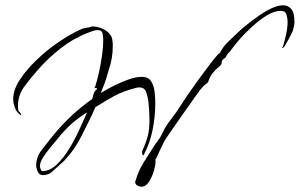

<svg xmlns="http://www.w3.org/2000/svg" viewBox="-20 -625 1135 727"><path d="M515 82Q508 82 500 77.5Q492 73 492 64Q492 61 493 60Q504 22 524.5 -11Q545 -44 566 -76Q572 -85 579 -94Q586 -103 591 -113Q595 -120 598 -127Q601 -134 605 -141Q616 -159 629.5 -176Q643 -193 654 -210L669 -233Q675 -242 689 -263Q703 -284 721.5 -309.5Q740 -335 758.5 -360Q777 -385 791.5 -403Q806 -421 813 -425Q824 -448 845 -468Q866 -488 884 -505Q893 -514 913 -530Q933 -546 957.5 -563.5Q982 -581 1007 -593Q1032 -605 1052 -605Q1071 -605 1083 -591Q1095 -577 1095 -542Q1095 -535 1093 -525.5Q1091 -516 1089 -509Q1084 -497 1075 -480.5Q1066 -464 1059 -452Q1055 -444 1049 -443V-446Q1049 -449 1051 -448Q1058 -470 1063.5 -495.5Q1069 -521 1069 -543Q1069 -556 1064.5 -570Q1060 -584 1043 -584Q1019 -584 991 -567Q963 -550 935 -524.5Q907 -499 885.5 -474Q864 -449 853 -433Q852 -432 851 -430Q850 -428 848 -427Q844 -425 840 -418Q836 -411 834 -407Q819 -398 819.5 -389.5Q820 -381 810 -373Q797 -363 785.5 -348.5Q774 -334 769 -317Q768 -316 768 -314Q768 -312 766 -312Q752 -302 744 -292Q737 -284 730.5 -274.5Q724 -265 717 -256L662 -178L621 -119Q617 -112 612 -105.5Q607 -99 603 -92L585 -55Q581 -47 577 -37.5Q573 -28 568 -20Q569 -18 569 -13Q569 0 562.5 22.5Q556 45 544 63.5Q532 82 515 82ZM141 38Q129 38 123 25Q117 12 117 2Q117 -30 138 -57.5Q159 -85 177 -107Q210 -148 248 -184Q286 -220 329 -250Q331 -258 334.5 -269.5Q338 -281 345 -285Q347 -287 347 -289Q347 -293 342 -292Q337 -291 338 -294L340 -296Q348 -320 355 -352Q362 -384 366.5 -416.5Q371 -449 371 -473Q371 -485 368.5 -498Q366 -511 350 -511Q341 -511 332.5 -508Q324 -505 316 -502Q260 -481 211 -443Q162 -405 123 -360Q98 -332 73 -298.5Q48 -265 48 -224Q48 -204 53 -201.5Q58 -199 61 -189H59L60 -188Q45 -197 37.5 -214.5Q30 -232 30 -249Q30 -285 55 -323Q80 -361 117.5 -397Q155 -433 194.5 -460.5Q234 -488 264 -503Q274 -508 283 -512.5Q292 -517 302 -519Q305 -520 308.5 -520Q312 -520 315 -521Q317 -521 322.5 -523Q328 -525 329 -525Q345 -525 362.5 -518.5Q380 -512 392.5 -499.5Q405 -487 406 -469Q407 -465 407 -460Q407 -455 407 -450Q407 -406 393 -364Q387 -345 381 -324.5Q375 -304 367 -287Q366 -283 364.5 -280Q363 -277 362 -273Q381 -285 408.5 -299Q436 -313 465 -323.5Q494 -334 516 -334Q542 -334 552.5 -317Q563 -300 565.5 -276.5Q568 -253 568 -233Q568 -184 558 -134Q548 -84 525 -40Q524 -39 524 -38Q524 -37 522 -37Q520 -37 519 -41.5Q518 -46 518 -47Q518 -52 519 -54Q533 -85 539.5 -110Q546 -135 546 -169Q546 -186 545 -204Q544 -222 542 -240Q540 -256 534 -275Q528 -294 507 -294Q503 -294 500 -293.5Q497 -293 494 -292Q447 -280 414.5 -262.5Q382 -245 341 -219Q331 -195 319 -171Q307 -147 295 -123Q285 -102 273 -82Q261 -62 247 -44Q244 -40 240 -36Q236 -32 233 -28Q223 -15 217.5 -11Q212 -7 201 4Q187 17 174.5 27.5Q162 38 141 38ZM140 23Q169 23 195.5 -2.5Q222 -28 244.5 -66Q267 -104 283.5 -141Q300 -178 310 -200Q273 -176 249 -154.5Q225 -133 197 -98Q187 -86 171.5 -67.5Q156 -49 143.5 -29.5Q131 -10 131 5Q131 8 134 15.5Q137 23 140 23Z"/></svg>

Font: Qwitcher Grypen
Style: Regular
Weight: 400
Designer: Robert E. Leuschke
Foundry: Robert E. Leuschke
Version: Version 1.100; ttfautohint (v1.8.3)